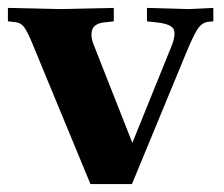

<svg xmlns="http://www.w3.org/2000/svg" viewBox="-34 -466 566 486"><path d="M195 0 47 -358Q35 -387 26.5 -398Q18 -409 4 -410L-14 -412V-446L115 -443L254 -446V-412L227 -409Q202 -405 198.5 -387.5Q195 -370 205 -348L311 -79L277 -45L398 -344Q412 -377 406 -391Q400 -405 365 -409L338 -412V-446L442 -443L506 -446V-412L495 -411Q479 -410 468 -395Q457 -380 438 -334L300 0Z"/></svg>

Font: Baskervville SC
Style: Regular
Weight: 400
Designer: Alexis Faudot, Rémi Forte, Morgane Pierson, Rafael Ribas, Tanguy Vanlaeys, Rosalie Wagner, Thomas Huot-Marchand
Foundry: ANRT
Version: Version 1.100